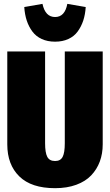

<svg xmlns="http://www.w3.org/2000/svg" viewBox="-20 -965 575 1004"><path d="M268.1 -747.1Q228.5 -747.1 198.2 -761Q168 -774.9 149.2 -800.3Q130.4 -825.7 119.9 -857.4Q109.4 -889.2 106.9 -928.2L202.1 -944.8Q216.8 -876 268.1 -876Q319.3 -876 332 -944.8L428.2 -928.2Q425.8 -889.2 415.3 -857.4Q404.8 -825.7 386.2 -800.3Q367.7 -774.9 337.4 -761Q307.1 -747.1 268.1 -747.1ZM517.1 -695.8V-210Q517.1 -161.6 502 -120.6Q486.8 -79.6 457 -48.1Q427.2 -16.6 378.9 1.2Q330.6 19 268.1 19Q144 19 81.1 -42.5Q18.1 -104 18.1 -210V-695.8H215.8V-215.8Q215.8 -166.5 227.3 -144.8Q238.8 -123 268.1 -123Q296.4 -123 307.6 -144.8Q318.8 -166.5 318.8 -215.8V-695.8Z"/></svg>

Font: Fira Sans Compressed Heavy
Style: Regular
Weight: 900
Width: 1
Designer: Carrois Corporate & Edenspiekermann AG
Foundry: Carrois Corporate GbR & Edenspiekermann AG
Version: Version 4.203;PS 004.203;hotconv 1.0.88;makeotf.lib2.5.64775